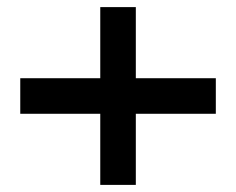

<svg xmlns="http://www.w3.org/2000/svg" viewBox="-20 -620 664 540"><path d="M587 -400H362V-600H262V-400H37V-300H262V-100H362V-300H587Z"/></svg>

Font: Bruno Ace
Style: Regular
Weight: 400
Designer: Astigmatic (AOETI)
Foundry: Astigmatic (AOETI)
Version: Version 1.000